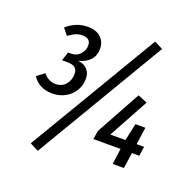

<svg xmlns="http://www.w3.org/2000/svg" viewBox="-142 -891 1110 1110"><g transform="rotate(20 413.0 -336.0)"><path d="M342 -600Q342 -558 317 -530.5Q292 -503 246 -492Q281 -489 302.5 -467.5Q324 -446 324 -409Q324 -368 304 -335Q284 -302 248.5 -282.5Q213 -263 169 -263Q128 -263 97 -279Q66 -295 47 -325L93 -360Q124 -321 169 -321Q207 -321 230 -347.5Q253 -374 253 -413Q253 -440 237.5 -451.5Q222 -463 191 -463H158L175 -517H194Q228 -517 249.5 -540.5Q271 -564 271 -595Q271 -617 258 -628Q245 -639 222 -639Q199 -639 179 -630.5Q159 -622 136 -605L104 -645Q162 -696 232 -696Q285 -696 313.5 -669Q342 -642 342 -600ZM679 -722 205 77 152 50 627 -749ZM766 -97H721L707 0H638L651 -97H484L492 -149L643 -424L701 -400L567 -155H660L683 -261H744L729 -155H775Z"/></g></svg>

Font: Fira Sans Condensed
Style: Italic
Weight: 400
Width: 3
Italic angle: -8°
Designer: bBox Type GmbH & Carrois Corporate GbR & Edenspiekermann AG
Foundry: bBox Type GmbH & Carrois Corporate GbR & Edenspiekermann AG
Version: Version 4.301